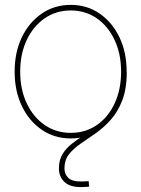

<svg xmlns="http://www.w3.org/2000/svg" viewBox="-20 -550 570 775"><path d="M265.6 8.8Q199.7 8.8 148.4 -26.4Q97.2 -61.5 68.1 -122.3Q39.1 -183.1 39.1 -260.7Q39.1 -338.9 68.1 -399.4Q97.2 -460 148.4 -495.1Q199.7 -530.3 265.6 -530.3Q331.5 -530.3 382.3 -495.1Q433.1 -460 462.2 -399.4Q491.2 -338.9 491.2 -260.7Q491.2 -183.1 462.4 -122.3Q433.6 -61.5 382.6 -26.4Q331.5 8.8 265.6 8.8ZM265.6 -13.7Q325.2 -13.7 371.1 -45.4Q417 -77.1 442.9 -133.1Q468.8 -189 468.8 -260.7Q468.8 -332.5 442.6 -388.4Q416.5 -444.3 370.6 -476.1Q324.7 -507.8 265.6 -507.8Q206.5 -507.8 160.4 -476.1Q114.3 -444.3 87.9 -388.4Q61.5 -332.5 61.5 -260.7Q61.5 -189 87.9 -133.1Q114.3 -77.1 160.4 -45.4Q206.5 -13.7 265.6 -13.7ZM306.2 205.1Q261.2 205.1 239.5 183.8Q217.8 162.6 217.8 129.9Q217.8 96.7 231.7 73.2Q245.6 49.8 268.8 31.2Q292 12.7 319.8 -4.9Q347.7 -22.5 375.2 -43.7Q402.8 -64.9 426 -93.8Q449.2 -122.6 463.1 -163.1Q477.1 -203.6 477.1 -260.7H491.7Q491.7 -191.4 473.4 -144.5Q455.1 -97.7 426.5 -65.9Q397.9 -34.2 365.7 -11.7Q333.5 10.7 304.9 30.3Q276.4 49.8 258.3 73Q240.2 96.2 240.2 129.9Q240.2 152.8 255.4 167.7Q270.5 182.6 306.2 182.6Q314.5 182.6 322.5 182.1Q330.6 181.6 337.9 181.2L339.8 203.6Q331.5 204.1 323.2 204.6Q314.9 205.1 306.2 205.1Z"/></svg>

Font: Inter 28pt Thin
Style: Regular
Weight: 250
Designer: Rasmus Andersson
Foundry: rsms
Version: Version 4.001;git-66647c0bb